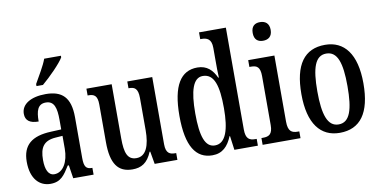

<svg xmlns="http://www.w3.org/2000/svg" viewBox="-74 -977 2379 1198"><g transform="rotate(-10 1116.0 -378.0)"><path d="M179 -619V-606H220C270 -648 342 -721 362 -756V-766H256C240 -721 206 -668 179 -619ZM160 10C226 10 250 -28 285 -84H292L305 0H434V-43H431C395 -43 382 -59 382 -115V-373C382 -500 329 -547 226 -547C134 -547 71 -511 71 -449C71 -407 98 -386 154 -386C154 -452 166 -495 218 -495C272 -495 284 -448 284 -373V-313L218 -310C97 -305 37 -257 37 -151C37 -41 92 10 160 10ZM194 -45C156 -45 139 -84 139 -145C139 -223 164 -264 242 -269L285 -272V-191C285 -107 249 -45 194 -45Z M680 10C735 10 775 -12 803 -80H807L821 0H965V-43H960C927 -43 900 -51 900 -110V-536H742V-493H745C778 -493 802 -484 802 -421V-217C802 -120 777 -55 716 -55C659 -55 643 -101 643 -193V-536H483V-493H487C523 -493 545 -483 545 -425V-186C545 -49 588 10 680 10Z M1186 10C1250 10 1286 -28 1311 -89H1314L1326 0H1475V-43H1467C1429 -43 1406 -55 1406 -115V-760H1236V-717H1242C1277 -717 1307 -708 1307 -649V-567C1307 -530 1307 -492 1309 -461H1305C1282 -511 1248 -546 1187 -546C1082 -546 1025 -460 1025 -267C1025 -75 1082 10 1186 10ZM1212 -48C1150 -48 1125 -120 1125 -266C1125 -409 1150 -488 1211 -488C1284 -488 1307 -409 1307 -267C1307 -133 1281 -48 1212 -48Z M1621 -639C1653 -639 1679 -655 1679 -698C1679 -741 1653 -757 1621 -757C1589 -757 1565 -741 1565 -698C1565 -655 1589 -639 1621 -639ZM1505 0H1745V-43H1735C1698 -43 1674 -55 1674 -117V-536H1508V-493H1519C1555 -493 1576 -481 1576 -423V-113C1576 -54 1552 -43 1515 -43H1505Z M1993 10C2123 10 2191 -81 2191 -269C2191 -456 2117 -547 1996 -547C1865 -547 1798 -456 1798 -269C1798 -81 1872 10 1993 10ZM1995 -43C1925 -43 1899 -121 1899 -269C1899 -417 1924 -492 1994 -492C2065 -492 2090 -417 2090 -269C2090 -121 2066 -43 1995 -43Z"/></g></svg>

Font: Noto Serif Bengali ExtraCondensed Medium
Style: Regular
Weight: 500
Width: 2
Designer: Juan Bruce, Universal Thirst, Indian Type Foundry and the Monotype Design Team.
Foundry: Monotype Imaging Inc.
Version: Version 2.003